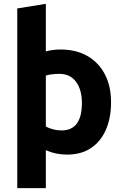

<svg xmlns="http://www.w3.org/2000/svg" viewBox="-20 -796 644 1001"><path d="M70 185V-752L219 -776V-528Q236 -533 257 -535.5Q278 -538 294 -538Q376 -538 435 -504.5Q494 -471 526.5 -409Q559 -347 559 -263Q559 -182 532.5 -120.5Q506 -59 455 -24.5Q404 10 329 10Q270 10 219 -13V185ZM301 -116Q407 -116 407 -259Q407 -328 376.5 -369.5Q346 -411 289 -411Q269 -411 249.5 -408.5Q230 -406 219 -402V-137Q233 -128 255.5 -122Q278 -116 301 -116Z"/></svg>

Font: Ubuntu Sans ExtraBold
Style: Regular
Weight: 800
Designer: Dalton Maag Ltd
Foundry: Dalton Maag Ltd
Version: Version 1.006; ttfautohint (v1.8.4.7-5d5b)